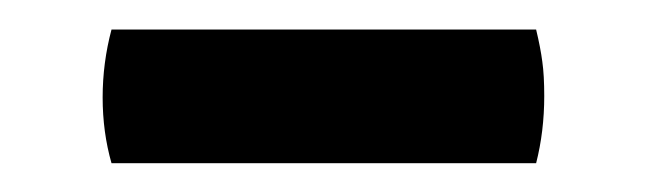

<svg xmlns="http://www.w3.org/2000/svg" viewBox="-20 -685 438 130"><path d="M55.5 -574.5Q49.5 -595.5 49.5 -619Q49.5 -642.5 55.5 -665H343Q346 -652.5 347.2 -643.2Q348.5 -634 348.5 -620Q348.5 -596 343 -574.5Z"/></svg>

Font: Signika Medium
Style: Regular
Weight: 500
Designer: Anna Giedry
Foundry: Anna Giedry
Version: Version 2.000